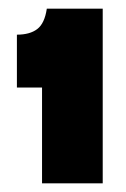

<svg xmlns="http://www.w3.org/2000/svg" viewBox="-20 -693 290 443"><path d="M77 -270V-491H19V-613Q49 -613 66 -626Q83 -639 88 -673H217V-270Z"/></svg>

Font: Bricolage Grotesque 72pt ExtraBold
Style: Regular
Weight: 800
Designer: Mathieu Triay
Foundry: Atelier Triay
Version: Version 1.001;gftools[0.9.33.dev8+g029e19f]